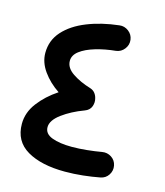

<svg xmlns="http://www.w3.org/2000/svg" viewBox="-103 -705 718 834"><g transform="rotate(15 255.5 -288.0)"><path d="M393.6 -577.6Q396.5 -555.2 382.3 -536.6Q368.2 -518.1 345.7 -515.1Q296.4 -510.3 254.6 -497.8Q212.9 -485.4 187.7 -466.3Q162.6 -447.3 162.6 -421.4Q162.6 -390.1 197 -366.9Q231.4 -343.8 278.8 -329.6Q292.5 -325.2 300.3 -315.4Q308.1 -305.7 311 -293.5Q316.4 -275.4 309.6 -256.6Q302.7 -237.8 281.2 -230Q224.6 -209 184.1 -179Q143.6 -148.9 143.6 -118.2Q143.6 -88.4 178.2 -75.4Q212.9 -62.5 266.6 -62.5Q299.8 -62.5 335.2 -66.2Q370.6 -69.8 400.9 -75.2Q423.3 -79.1 442.4 -66.7Q461.4 -54.2 465.8 -31.7Q470.2 -9.3 457.8 10Q445.3 29.3 422.4 33.7Q387.7 40.5 346.9 44.9Q306.2 49.3 266.1 49.3Q159.7 49.3 95.9 12Q32.2 -25.4 32.2 -103.5Q32.2 -154.3 65.7 -198.5Q99.1 -242.7 150.9 -276.9Q106.9 -306.2 78.9 -345.5Q50.8 -384.8 50.8 -427.2Q50.8 -483.9 87.9 -525.1Q125 -566.4 188.7 -591.8Q252.4 -617.2 331.1 -626Q353.5 -628.9 372.1 -614.7Q390.6 -600.6 393.6 -577.6Z"/></g></svg>

Font: Mikhak SemiBold
Style: Regular
Weight: 600
Designer: Amin Abedi
Version: Version 3.3